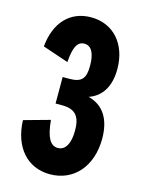

<svg xmlns="http://www.w3.org/2000/svg" viewBox="-110 -774 633 847"><g transform="rotate(15 206.5 -350.0)"><path d="M176 -421H146V-300H176C235 -300 260 -273 260 -207C260 -147 240 -113 206 -113C171 -113 152 -148 145 -225L26 -192C30 -70 98 8 202 8C311 8 385 -77 385 -203C385 -293 348 -349 279 -366C338 -386 370 -438 370 -517C370 -631 302 -708 200 -708C104 -708 41 -641 31 -530L149 -490C154 -559 169 -588 201 -588C233 -588 250 -557 250 -500C250 -441 232 -421 176 -421Z"/></g></svg>

Font: Jakob Semi-Condensed
Style: Regular
Weight: 400
Width: 4
Designer: Alan Madić
Foundry: X Cicéro
Version: Version 1.000;Glyphs 3.1.2 (3151)